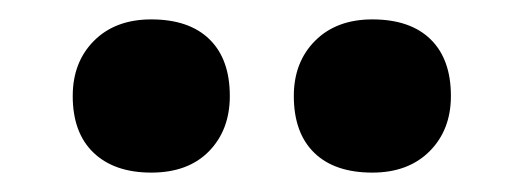

<svg xmlns="http://www.w3.org/2000/svg" viewBox="-20 -813 540 198"><path d="M364 -635Q325 -635 304 -655.5Q283 -676 283 -714Q283 -749 305 -771Q327 -793 364 -793Q403 -793 424 -772.5Q445 -752 445 -714Q445 -679 423 -657Q401 -635 364 -635ZM136 -635Q98 -635 76.5 -655.5Q55 -676 55 -714Q55 -749 77 -771Q99 -793 136 -793Q175 -793 196 -772.5Q217 -752 217 -714Q217 -679 195.5 -657Q174 -635 136 -635Z"/></svg>

Font: Lexend Peta SemiBold
Style: Regular
Weight: 600
Designer: Bonnie Shaver-Troup, Thomas Jockin
Foundry: Lexend
Version: Version 1.007